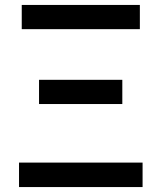

<svg xmlns="http://www.w3.org/2000/svg" viewBox="-20 -757 653 777"><path d="M57 0V-99H557V0ZM138 -336V-434H475V-336ZM68 -639V-737H546V-639Z"/></svg>

Font: Noto Sans KR Medium
Style: Regular
Weight: 500
Designer: Ryoko NISHIZUKA  (kana, bopomofo & ideographs); Paul D. Hunt (Latin, Greek & Cyrillic); Sandoll Communications , Soo-you
Foundry: Adobe
Version: Version 2.004-H2;hotconv 1.0.118;makeotfexe 2.5.65603